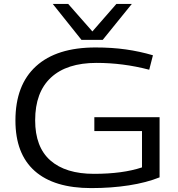

<svg xmlns="http://www.w3.org/2000/svg" viewBox="-20 -953 913 983"><path d="M59 -336Q59 -518 164.5 -614Q270 -710 469 -710Q553 -710 624 -700Q695 -690 763 -670L744 -596Q675 -614 608 -622.5Q541 -631 474 -631Q322 -631 241 -556Q160 -481 160 -337Q160 -200 238 -131.5Q316 -63 461 -63Q608 -63 707 -96V-282H463V-353H797V-45Q730 -18 640 -4Q550 10 447 10Q257 10 158 -77.5Q59 -165 59 -336ZM655 -933 506 -749H397L250 -933H329L453 -792L576 -933Z"/></svg>

Font: Georama Extended
Style: Regular
Weight: 400
Width: 7
Designer: Jean-Baptiste Levee
Foundry: Production Type
Version: Version 1.000